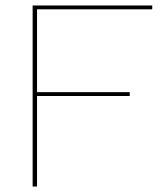

<svg xmlns="http://www.w3.org/2000/svg" viewBox="-20 -680 594 700"><path d="M535 -646H115V-344H453V-330H115V0H99V-660H535Z"/></svg>

Font: Elaine Sans Thin
Style: Regular
Weight: 250
Designer: Wei Huang
Foundry: Wei Huang
Version: Version 2.001;December 24, 2019;FontCreator 12.0.0.2547 64-b